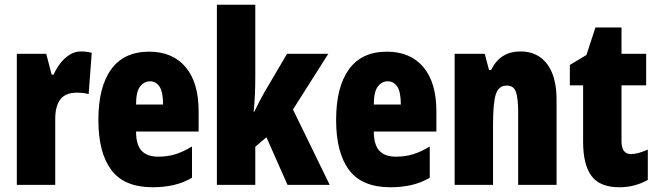

<svg xmlns="http://www.w3.org/2000/svg" viewBox="-20 -780 2771 810"><path d="M322 -563Q332 -563 342 -562Q352 -561 367 -557L354 -383Q335 -389 304 -389Q256 -389 234.5 -360.5Q213 -332 213 -278V0H51V-553H175L198 -465H206Q216 -488 232.5 -510.5Q249 -533 272 -548Q295 -563 322 -563Z M609 -562Q708 -562 763 -497Q818 -432 818 -310V-225H554Q554 -170 577 -144.5Q600 -119 648 -119Q686 -119 719 -129Q752 -139 790 -162V-30Q754 -9 713 0.5Q672 10 624 10Q504 10 449.5 -63Q395 -136 395 -274Q395 -413 449 -487.5Q503 -562 609 -562ZM613 -437Q588 -437 571 -415Q554 -393 554 -339H668Q668 -392 653 -414.5Q638 -437 613 -437Z M1057 -458Q1057 -420 1055.5 -382.5Q1054 -345 1050 -309H1053Q1064 -332 1075 -353Q1086 -374 1095 -390L1191 -553H1365L1216 -318L1371 0H1193L1104 -201L1057 -161V0H895V-760H1057Z M1612 -562Q1711 -562 1766 -497Q1821 -432 1821 -310V-225H1557Q1557 -170 1580 -144.5Q1603 -119 1651 -119Q1689 -119 1722 -129Q1755 -139 1793 -162V-30Q1757 -9 1716 0.5Q1675 10 1627 10Q1507 10 1452.5 -63Q1398 -136 1398 -274Q1398 -413 1452 -487.5Q1506 -562 1612 -562ZM1616 -437Q1591 -437 1574 -415Q1557 -393 1557 -339H1671Q1671 -392 1656 -414.5Q1641 -437 1616 -437Z M2176 -563Q2248 -563 2288 -510Q2328 -457 2328 -360V0H2166V-308Q2166 -363 2157 -391Q2148 -419 2118 -419Q2084 -419 2072 -383Q2060 -347 2060 -253V0H1898V-553H2025L2043 -485H2052Q2090 -563 2176 -563Z M2642 -130Q2657 -130 2675 -135Q2693 -140 2713 -149V-21Q2686 -6 2656.5 2Q2627 10 2593 10Q2511 10 2475.5 -37.5Q2440 -85 2440 -182V-420H2384V-506L2454 -548L2492 -664H2602V-553H2706V-420H2602V-184Q2602 -130 2642 -130Z"/></svg>

Font: Noto Sans Sinhala ExtraCondensed Black
Style: Regular
Weight: 900
Width: 2
Designer: Jelle Bosma - Monotype Design Team
Foundry: Monotype Imaging Inc.
Version: Version 2.006; ttfautohint (v1.8.4.7-5d5b)